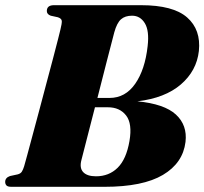

<svg xmlns="http://www.w3.org/2000/svg" viewBox="-27 -720 788 740"><path d="M181 -700H516.5Q640.5 -700 694.2 -652.8Q748 -605.5 739.5 -523.5Q731 -447 670 -394.5Q609 -342 502.5 -329.5Q606.5 -319.5 651 -278.5Q695.5 -237.5 688 -173Q678 -91.5 600.8 -45.8Q523.5 0 375.5 0H17Q3 0 -2 -5.2Q-7 -10.5 -7 -19Q-7 -35 11.5 -41.5L41.5 -48Q52.5 -51 57.2 -58.5Q62 -66 66 -79Q69 -89 77.5 -120.5Q86 -152 98.2 -197.5Q110.5 -243 124.5 -295.5Q138.5 -348 152.2 -400Q166 -452 177.8 -496.2Q189.5 -540.5 197 -570.2Q204.5 -600 206 -606.5Q211.5 -628.5 211.2 -638.5Q211 -648.5 196 -653.5L168.5 -659.5Q153.5 -665 153.5 -677.5Q153.5 -700 181 -700ZM413.5 -595.5Q402 -551.5 384.2 -482.5Q366.5 -413.5 348.5 -342.5H395Q456 -342.5 494 -397Q532 -451.5 542 -542Q549 -601.5 531.2 -630.5Q513.5 -659.5 482 -659.5Q455 -659.5 439.2 -645.5Q423.5 -631.5 413.5 -595.5ZM287 -104Q278.5 -72.5 293.8 -56.5Q309 -40.5 343 -40.5Q393 -40.5 426.5 -73.5Q460 -106.5 472 -176.5Q483.5 -243.5 459 -275Q434.5 -306.5 389 -306.5H339Q322 -240.5 307.8 -185.2Q293.5 -130 287 -104Z"/></svg>

Font: Fraunces 72pt S000 Black
Style: Italic
Weight: 900
Italic angle: -16°
Version: Version 1.000; ttfautohint (v1.8.3)